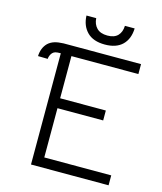

<svg xmlns="http://www.w3.org/2000/svg" viewBox="-125 -955 885 1047"><g transform="rotate(15 317.0 -431.5)"><path d="M104 -616Q98 -610 93.5 -599.5Q89 -589 89 -580L34 -581Q36 -628 64 -656Q79 -670 99.5 -676.5Q120 -683 151 -684H588V-628H210V-390H468V-334H210V-56H588V0H150V-628Q130 -628 120.5 -625.5Q111 -623 104 -616ZM232 -863H287Q289 -829 309.5 -808Q330 -787 370 -787Q409 -787 428.5 -807.5Q448 -828 449 -863H504Q502 -803 467.5 -769.5Q433 -736 369 -736Q303 -736 268.5 -771Q234 -806 232 -863Z"/></g></svg>

Font: Bellota
Style: Regular
Weight: 400
Designer: Kemie Guaida
Foundry: Kemie Guaida
Version: Version 4.001